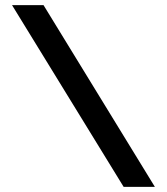

<svg xmlns="http://www.w3.org/2000/svg" viewBox="-20 -730 652 750"><path d="M150 -710 585 0H463L27 -710Z"/></svg>

Font: Raleway-v4020 SemiBold
Style: Regular
Weight: 600
Designer: Matt McInerney, Pablo Impallari, Rodrigo Fuenzalida
Foundry: Matt McInerney, Pablo Impallari, Rodrigo Fuenzalida
Version: Version 4.020;PS 004.020;hotconv 1.0.88;makeotf.lib2.5.64775